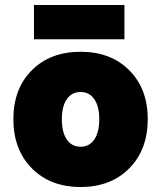

<svg xmlns="http://www.w3.org/2000/svg" viewBox="-20 -726 641 764"><path d="M115.2 -706.1H475.1V-569.8H115.2ZM33.2 -252Q33.2 -373 106.7 -446.5Q180.2 -520 300.8 -520Q420.9 -520 494.4 -446.3Q567.9 -372.6 567.9 -252Q567.9 -130.4 494.4 -56.2Q420.9 18.1 300.8 18.1Q180.2 18.1 106.7 -56.2Q33.2 -130.4 33.2 -252ZM375 -252Q375 -302.7 355.2 -331.3Q335.4 -359.9 300.8 -359.9Q265.6 -359.9 245.8 -331.3Q226.1 -302.7 226.1 -252Q226.1 -199.7 245.8 -170.9Q265.6 -142.1 300.8 -142.1Q335.4 -142.1 355.2 -170.9Q375 -199.7 375 -252Z"/></svg>

Font: Overused Grotesk Black
Style: Regular
Weight: 900
Version: Version 0.002